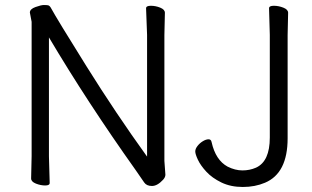

<svg xmlns="http://www.w3.org/2000/svg" viewBox="-20 -728 1243 765"><path d="M1128 -677 1126 -588V-177Q1126 -38 1036 0Q996 17 947.5 17Q899 17 862 -1Q825 -19 802 -44Q779 -69 768.5 -91.5Q758 -114 758 -124.5Q758 -135 767 -146.5Q776 -158 788.5 -165.5Q801 -173 811 -173Q821 -173 823 -162Q839 -90 887 -64Q917 -49 946 -49Q975 -49 1000 -60Q1055 -85 1055 -180V-589L1052 -695Q1052 -705 1071 -705Q1090 -705 1109 -697.5Q1128 -690 1128 -677ZM106 -641 99 -678Q99 -692 121.5 -700Q144 -708 154.5 -708Q165 -708 171 -707Q177 -706 182 -698Q207 -652 324.5 -464Q442 -276 566 -104V-589L562 -695Q562 -705 581 -705Q600 -705 618.5 -697.5Q637 -690 637 -677L635 -588V-87L639 -32Q639 -22 630 -12Q607 13 585.5 13Q564 13 554.5 -1Q545 -15 520 -51Q328 -321 175 -579V-105L178 1Q178 11 160 11Q142 11 123 3.5Q104 -4 104 -17L106 -106Z"/></svg>

Font: LXGW Bright GB
Style: Regular
Weight: 400
Designer: Christian Thalmann (Catharsis Fonts)
Foundry: LXGW / Christian Thalmann (Catharsis Fonts) / Fontworks Inc.
Version: Version 5.510